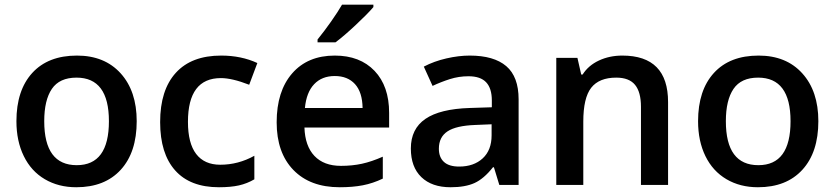

<svg xmlns="http://www.w3.org/2000/svg" viewBox="-20 -786 3548 816"><path d="M561 -271Q561 -138.7 493.2 -64.5Q425.3 9.8 304.2 9.8Q228.5 9.8 170.4 -24.4Q112.3 -58.6 81.1 -122.6Q49.8 -186.5 49.8 -271Q49.8 -402.3 117.2 -476.1Q184.6 -549.8 307.1 -549.8Q424.3 -549.8 492.7 -474.4Q561 -398.9 561 -271ZM168 -271Q168 -84 306.2 -84Q442.9 -84 442.9 -271Q442.9 -456.1 305.2 -456.1Q232.9 -456.1 200.4 -408.2Q168 -360.4 168 -271Z M910.6 9.8Q788.1 9.8 724.4 -61.8Q660.6 -133.3 660.6 -267.1Q660.6 -403.3 727.3 -476.6Q793.9 -549.8 919.9 -549.8Q1005.4 -549.8 1073.7 -518.1L1039.1 -425.8Q966.3 -454.1 918.9 -454.1Q778.8 -454.1 778.8 -268.1Q778.8 -177.2 813.7 -131.6Q848.6 -85.9 916 -85.9Q992.7 -85.9 1061 -124V-23.9Q1030.3 -5.9 995.4 2Q960.4 9.8 910.6 9.8Z M1423.8 9.8Q1297.9 9.8 1226.8 -63.7Q1155.8 -137.2 1155.8 -266.1Q1155.8 -398.4 1221.7 -474.1Q1287.6 -549.8 1402.8 -549.8Q1509.8 -549.8 1571.8 -484.9Q1633.8 -419.9 1633.8 -306.2V-244.1H1273.9Q1276.4 -165.5 1316.4 -123.3Q1356.4 -81.1 1429.2 -81.1Q1477.1 -81.1 1518.3 -90.1Q1559.6 -99.1 1606.9 -120.1V-26.9Q1564.9 -6.8 1522 1.5Q1479 9.8 1423.8 9.8ZM1402.8 -462.9Q1348.1 -462.9 1315.2 -428.2Q1282.2 -393.6 1275.9 -327.1H1521Q1520 -394 1488.8 -428.5Q1457.5 -462.9 1402.8 -462.9ZM1329.6 -606V-618.2Q1357.4 -652.3 1387 -694.3Q1416.5 -736.3 1433.6 -766.1H1566.9V-755.9Q1541.5 -726.1 1491 -679Q1440.4 -631.8 1405.8 -606Z M2102.1 0 2079.1 -75.2H2075.2Q2036.1 -25.9 1996.6 -8.1Q1957 9.8 1895 9.8Q1815.4 9.8 1770.8 -33.2Q1726.1 -76.2 1726.1 -154.8Q1726.1 -238.3 1788.1 -280.8Q1850.1 -323.2 1977.1 -327.1L2070.3 -330.1V-358.9Q2070.3 -410.6 2046.1 -436.3Q2022 -461.9 1971.2 -461.9Q1929.7 -461.9 1891.6 -449.7Q1853.5 -437.5 1818.4 -420.9L1781.2 -502.9Q1825.2 -525.9 1877.4 -537.8Q1929.7 -549.8 1976.1 -549.8Q2079.1 -549.8 2131.6 -504.9Q2184.1 -460 2184.1 -363.8V0ZM1931.2 -78.1Q1993.7 -78.1 2031.5 -113Q2069.3 -147.9 2069.3 -210.9V-257.8L2000 -254.9Q1918.9 -252 1882.1 -227.8Q1845.2 -203.6 1845.2 -153.8Q1845.2 -117.7 1866.7 -97.9Q1888.2 -78.1 1931.2 -78.1Z M2819.3 0H2704.1V-332Q2704.1 -394.5 2679 -425.3Q2653.8 -456.1 2599.1 -456.1Q2526.4 -456.1 2492.7 -413.1Q2459 -370.1 2459 -269V0H2344.2V-540H2434.1L2450.2 -469.2H2456.1Q2480.5 -507.8 2525.4 -528.8Q2570.3 -549.8 2625 -549.8Q2819.3 -549.8 2819.3 -352.1Z M3458 -271Q3458 -138.7 3390.1 -64.5Q3322.3 9.8 3201.2 9.8Q3125.5 9.8 3067.4 -24.4Q3009.3 -58.6 2978 -122.6Q2946.8 -186.5 2946.8 -271Q2946.8 -402.3 3014.2 -476.1Q3081.5 -549.8 3204.1 -549.8Q3321.3 -549.8 3389.6 -474.4Q3458 -398.9 3458 -271ZM3064.9 -271Q3064.9 -84 3203.1 -84Q3339.8 -84 3339.8 -271Q3339.8 -456.1 3202.1 -456.1Q3129.9 -456.1 3097.4 -408.2Q3064.9 -360.4 3064.9 -271Z"/></svg>

Font: f0_53748          
Style: Regular
Weight: 600
Foundry: Ascender Corporation
Version: Version 1.10